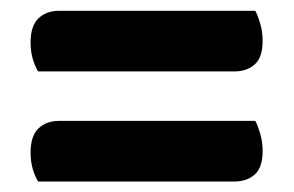

<svg xmlns="http://www.w3.org/2000/svg" viewBox="-20 -476 552 361"><path d="M420.3 -341.7H51.6Q45.8 -351.2 41.6 -365.3Q37.5 -379.3 37.5 -396.1Q37.5 -427.3 52.3 -441.5Q67.2 -455.7 91 -455.7H460Q464.8 -446.9 469.3 -431.5Q473.8 -416.2 473.8 -399.1Q473.8 -368.2 459.1 -355Q444.4 -341.7 420.3 -341.7ZM420.3 -134.7H51.6Q45.8 -144.3 41.6 -158.2Q37.5 -172.1 37.5 -189.2Q37.5 -220.4 52.3 -234.5Q67.2 -248.7 91 -248.7H460Q464.8 -239.9 469.3 -224.4Q473.8 -209 473.8 -192.2Q473.8 -161.2 459.1 -148Q444.4 -134.7 420.3 -134.7Z"/></svg>

Font: Baloo Bhaina 2
Style: Regular
Weight: 400
Designer: Yesha Goshar, Manish Minz, Shuchita Grover and Ek Type
Foundry: Ek Type
Version: Version 1.700